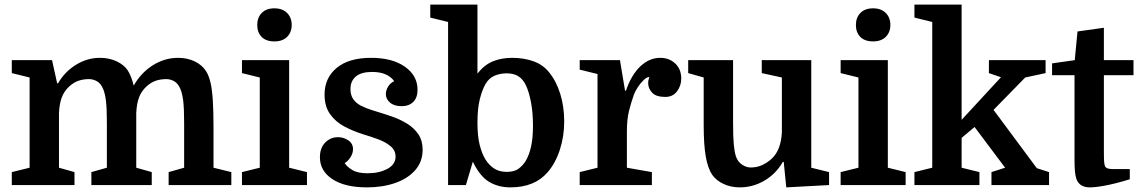

<svg xmlns="http://www.w3.org/2000/svg" viewBox="-20 -800 4928 830"><path d="M108 -75V-465L31 -484V-540H205L227 -440H231Q260 -490 308.5 -520Q357 -550 412 -550Q453 -550 485 -534.5Q517 -519 532 -496Q548 -471 558 -430Q590 -486 641 -518Q692 -550 750 -550Q790 -550 822 -534.5Q854 -519 871 -492Q883 -473 890 -443Q897 -413 900 -365.5Q903 -318 903 -245V-75L980 -56V0H709V-56L776 -75V-268Q776 -333 772 -364.5Q768 -396 760 -415Q750 -439 733.5 -448.5Q717 -458 699 -458Q674 -458 653.5 -451Q633 -444 614 -427Q592 -407 581.5 -380Q571 -353 569 -312V-75L636 -56V0H375V-56L442 -75V-268Q442 -333 438 -364.5Q434 -396 426 -415Q416 -439 399.5 -448.5Q383 -458 365 -458Q340 -458 319.5 -451Q299 -444 280 -427Q258 -407 247.5 -380Q237 -353 235 -312V-75L302 -56V0H31V-56Z M1103 -465 1026 -484V-540H1230V-75L1307 -56V0H1026V-56L1103 -75ZM1092 -692Q1092 -724 1111.5 -744Q1131 -764 1166 -764Q1201 -764 1221 -744Q1241 -724 1241 -692Q1241 -661 1221.5 -641Q1202 -621 1166 -621Q1130 -621 1111 -640.5Q1092 -660 1092 -692Z M1569 -51Q1619 -51 1654.5 -70Q1690 -89 1690 -123Q1690 -150 1668.5 -168Q1647 -186 1614.5 -198Q1582 -210 1548 -220Q1507 -233 1469 -253Q1431 -273 1407 -306.5Q1383 -340 1383 -391Q1383 -463 1435.5 -506.5Q1488 -550 1584 -550Q1676 -550 1730.5 -511.5Q1785 -473 1785 -412Q1785 -378 1766.5 -359.5Q1748 -341 1716 -341Q1684 -341 1666 -356.5Q1648 -372 1648 -393Q1648 -410 1658 -426Q1668 -442 1684 -449Q1671 -468 1647 -478.5Q1623 -489 1588 -489Q1542 -489 1518.5 -469.5Q1495 -450 1495 -415Q1495 -389 1507 -371.5Q1519 -354 1540.5 -343Q1562 -332 1591 -323Q1631 -311 1669.5 -298Q1708 -285 1739 -266Q1770 -247 1788.5 -219.5Q1807 -192 1807 -153Q1807 -101 1775 -64.5Q1743 -28 1688.5 -9Q1634 10 1566 10Q1471 10 1417 -25.5Q1363 -61 1363 -120Q1363 -161 1386 -184Q1409 -207 1441 -207Q1465 -207 1485.5 -193.5Q1506 -180 1506 -155Q1506 -137 1495 -120Q1484 -103 1470 -95Q1480 -79 1503 -65Q1526 -51 1569 -51Z M2419 -275Q2419 -210 2400 -152Q2381 -94 2347 -55Q2291 10 2186 10Q2135 10 2095 -13.5Q2055 -37 2024 -101L1994 0H1917V-705L1840 -724V-780H2044V-482Q2074 -520 2111 -535Q2148 -550 2194 -550Q2245 -550 2286.5 -535Q2328 -520 2354 -487Q2385 -449 2402 -394Q2419 -339 2419 -275ZM2044 -270Q2044 -210 2054 -172Q2064 -134 2079 -110Q2095 -85 2117 -71Q2139 -57 2171 -57Q2203 -57 2221.5 -70.5Q2240 -84 2253 -105Q2268 -131 2276 -167.5Q2284 -204 2284 -256Q2284 -313 2275.5 -357.5Q2267 -402 2254.1 -430Q2242 -456 2222.1 -469.5Q2202.2 -483 2170 -483Q2143 -483 2118.5 -473Q2094 -463 2079 -437Q2064 -411 2054 -370.5Q2044 -330 2044 -270Z M2787 -467Q2787 -467 2787 -467Q2787 -467 2787 -467Q2776 -467 2762 -453.5Q2748 -440 2736.5 -422Q2725 -404 2720 -390Q2708 -356 2699 -320Q2690 -284 2690 -232V-75L2798 -56V0H2486V-56L2563 -75V-480L2486 -499V-540H2660L2682 -408H2686Q2709 -476 2748 -513Q2787 -550 2834 -550Q2873 -550 2899 -525.5Q2925 -501 2925 -460Q2925 -430 2907 -405.5Q2889 -381 2856 -381Q2816 -381 2799 -399.5Q2782 -418 2782 -440Q2782 -447 2782.5 -450.5Q2783 -454 2787 -467Z M3149 -540V-272Q3149 -208 3152 -176Q3155 -144 3161 -125Q3169 -101 3187.5 -88.5Q3206 -76 3225 -76Q3252 -76 3274 -86Q3296 -96 3315 -113Q3356 -150 3360 -228V-465L3273 -484V-540H3487V-75L3564 -56V0L3379 10L3368 -100H3364Q3335 -49 3285 -19.5Q3235 10 3178 10Q3140 10 3108.5 -4.5Q3077 -19 3059 -44Q3040 -72 3031 -123Q3022 -174 3022 -259V-465L2955 -484V-540Z M3691 -465 3614 -484V-540H3818V-75L3895 -56V0H3614V-56L3691 -75ZM3680 -692Q3680 -724 3699.5 -744Q3719 -764 3754 -764Q3789 -764 3809 -744Q3829 -724 3829 -692Q3829 -661 3809.5 -641Q3790 -621 3754 -621Q3718 -621 3699 -640.5Q3680 -660 3680 -692Z M4266 -56 4325 -75 4193 -251 4137 -204V-75L4214 -56V0H3933V-56L4010 -75V-705L3933 -724V-780H4137V-282L4307 -466L4255 -484V-540H4500V-484L4412 -465L4275 -325L4462 -73L4515 -56V0H4266Z M4528 -475V-526L4626 -540L4638 -664L4752 -680V-540H4880V-475H4752V-148Q4752 -114 4753 -101.5Q4754 -89 4757 -81Q4760 -75 4768 -72Q4776 -69 4794 -69H4864V-25Q4805.7 -7 4761.3 1.5Q4717 10 4691 10Q4646 10 4633 -27Q4629 -39 4627 -58Q4625 -77 4625 -114V-475Z"/></svg>

Font: Domine
Style: Regular
Weight: 400
Designer: Pablo Impallari, Rodrigo Fuenzalida, Brenda Gallo
Foundry: Pablo Impallari, Rodrigo Fuenzalida, Brenda Gallo
Version: Version 2.000;September 19, 2022;FontCreator 14.0.0.2877 64-